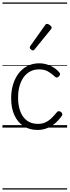

<svg xmlns="http://www.w3.org/2000/svg" viewBox="-20 -1030 562 1550"><path d="M283 19Q219 19 171.5 -11Q124 -41 97 -98.5Q70 -156 70 -237Q70 -298 86 -349.5Q102 -401 131.5 -439Q161 -477 203 -498Q245 -519 298 -519Q343 -519 387 -499Q431 -479 460 -444Q466 -436 465 -429Q464 -422 455 -413Q446 -404 438.5 -404Q431 -404 425 -410Q396 -437 367 -453.5Q338 -470 294 -470Q257 -470 225.5 -454Q194 -438 172 -408Q150 -378 138 -336Q126 -294 126 -241Q126 -178 144 -130.5Q162 -83 197.5 -56.5Q233 -30 287 -30Q321 -30 347.5 -42.5Q374 -55 396 -76.5Q418 -98 440 -125Q447 -133 455 -132.5Q463 -132 472 -126Q480 -120 482.5 -112.5Q485 -105 480 -96Q454 -59 423 -33Q392 -7 356.5 6Q321 19 283 19ZM246 -623Q239 -623 229.5 -631Q220 -639 220 -647Q220 -649 221.5 -651.5Q223 -654 225 -659L344 -827Q348 -833 351.5 -835Q355 -837 361 -837Q367 -837 375.5 -832Q384 -827 390.5 -820.5Q397 -814 397 -807Q397 -803 395.5 -800Q394 -797 390 -792L260 -632Q253 -623 246 -623ZM0 490H522V500H0ZM0 -20H522V0H0ZM0 -505H522V-500H0ZM0 -1010H522V-1000H0Z"/></svg>

Font: Playwrite PE Guides
Style: Regular
Weight: 400
Designer: Veronika Burian, José Scaglione
Foundry: TypeTogether
Version: Version 1.003